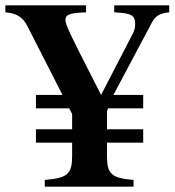

<svg xmlns="http://www.w3.org/2000/svg" viewBox="-84 -696 651 716"><path d="M547 -676H342V-650C406 -647 420 -639 420 -607C420 -595 418 -583 412 -572L293 -342L236 -454C184 -556 160 -604 160 -621C160 -642 177 -648 237 -650V-676H-64V-650C-23 -647 1 -633 19 -597L149 -342H50V-292H174L185 -271V-214H50V-164H185V-115C185 -47 168 -32 83 -25V0H414V-25C331 -32 315 -47 315 -115V-164H450V-214H315V-281L319 -292H450V-342H339L483 -613C496 -637 513 -647 547 -650Z"/></svg>

Font: XITS
Style: Bold
Weight: 700
Designer: MicroPress Inc., with final additions and corrections provided by Coen Hoffman, Elsevier (retired)
Version: Version 1.107